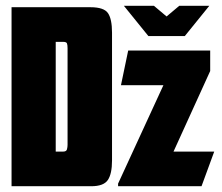

<svg xmlns="http://www.w3.org/2000/svg" viewBox="-20 -645 768 665"><path d="M409 -625H513L557 -588L601 -625H705L620 -520H494ZM20 -620H293Q340 -620 354 -599.5Q368 -579 368 -532V-89Q368 -43 353.5 -21.5Q339 0 296 0H20ZM199 -120Q210 -120 212 -128Q214 -136 214 -143V-478Q214 -489 212 -494.5Q210 -500 199 -500H173V-120ZM389 -9 546 -350H399L424 -470H708V-399L581 -120H722L678 0H389Z"/></svg>

Font: Smooch Sans Thin Black
Style: Regular
Weight: 900
Version: Version 1.010